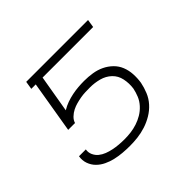

<svg xmlns="http://www.w3.org/2000/svg" viewBox="-127 -683 854 854"><g transform="rotate(-45 300.0 -256.0)"><path d="M250 8Q227 8 204 6Q181 4 159.5 -1Q138 -6 118 -15.5Q98 -25 83 -40Q68 -55 60.5 -76Q53 -97 57 -120H100Q97 -103 104 -87.5Q111 -72 123.5 -62Q136 -52 151.5 -46Q167 -40 184 -36.5Q201 -33 218.5 -31.5Q236 -30 254 -30Q274 -30 294 -32.5Q314 -35 334 -41.5Q354 -48 372.5 -59Q391 -70 406 -86.5Q421 -103 429 -122.5Q437 -142 441 -162Q445 -192 439 -220.5Q433 -249 413 -268Q393 -287 365 -294.5Q337 -302 308 -302Q293 -302 278.5 -301.5Q264 -301 249.5 -298.5Q235 -296 220 -292Q205 -288 191 -281Q177 -274 165 -262.5Q153 -251 149 -237H106L147 -482H119L125 -520H514L508 -482H190L160 -306Q178 -317 196.5 -323.5Q215 -330 234.5 -334Q254 -338 273 -339.5Q292 -341 310 -341Q336 -341 361.5 -337Q387 -333 409 -322.5Q431 -312 448.5 -295Q466 -278 475 -255.5Q484 -233 485.5 -207.5Q487 -182 483 -156Q478 -131 468 -106.5Q458 -82 440 -62Q422 -42 398.5 -28Q375 -14 350 -6Q325 2 300 5Q275 8 250 8Z"/></g></svg>

Font: Iosevka Aile XLt Obl
Style: Regular
Weight: 200
Italic angle: -9°
Designer: Belleve Invis
Foundry: Belleve Invis
Version: Version 31.1.0; ttfautohint (v1.8.4)